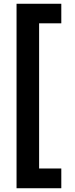

<svg xmlns="http://www.w3.org/2000/svg" viewBox="-20 -831 400 1021"><path d="M68 170V-811H306V-707H188V65H306V170Z"/></svg>

Font: Firefly Display
Style: Bold
Weight: 700
Designer: Colophon Foundry, Jonny Pinhorn
Foundry: Colophon Foundry
Version: Version 1.200; ttfautohint (v1.8.3)